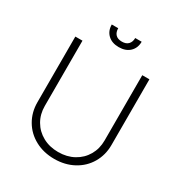

<svg xmlns="http://www.w3.org/2000/svg" viewBox="-204 -1028 1115 1184"><g transform="rotate(30 353.5 -436.0)"><path d="M617.2 -707V-239.3Q617.2 -168 583.5 -110.6Q549.8 -53.2 489.7 -20.8Q429.7 11.7 353.5 11.7Q277.3 11.7 217.3 -20.8Q157.2 -53.2 123.5 -110.6Q89.8 -168 89.8 -239.3V-707H140.6V-242.2Q140.6 -183.6 167.7 -137Q194.8 -90.3 243.2 -63.7Q291.5 -37.1 353.5 -37.1Q415.5 -37.1 463.9 -63.7Q512.2 -90.3 539.3 -137Q566.4 -183.6 566.4 -242.2V-707ZM353.5 -784.2Q304.7 -784.2 275.9 -811.5Q247.1 -838.9 247.1 -883.8H293Q293 -855.5 308.1 -839.4Q323.2 -823.2 353.5 -823.2Q383.3 -823.2 398.7 -839.6Q414.1 -856 414.1 -883.8H460Q460 -838.9 431.2 -811.5Q402.3 -784.2 353.5 -784.2Z"/></g></svg>

Font: Pretendard Std ExtraLight
Style: Regular
Weight: 200
Designer: Base glyphs from Inter by Rasmus Andersson; Hangeul glyphs from Noto Sans CJK(Source Han Sans) by Jang Soo-young and Kan
Foundry: Kil Hyung-jin
Version: Version 1.309